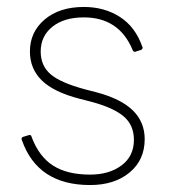

<svg xmlns="http://www.w3.org/2000/svg" viewBox="-20 -522 496 552"><path d="M43 -119Q42 -120 42 -122Q42 -128 48 -129L61 -133L65 -134Q70 -134 71 -128Q92 -72 132.5 -46Q173 -20 239 -20Q294 -20 329.5 -46.5Q365 -73 365 -120Q365 -162 336 -187Q307 -212 244 -229L209 -238Q135 -257 100.5 -290.5Q66 -324 66 -374Q66 -430 108.5 -466Q151 -502 221 -502Q280 -502 324.5 -473.5Q369 -445 389 -388Q390 -387 390 -385Q390 -380 384 -378L371 -374Q370 -373 368 -373Q363 -373 361 -379Q322 -472 221 -472Q164 -472 130.5 -445Q97 -418 97 -374Q97 -333 125.5 -308.5Q154 -284 225 -265L256 -257Q328 -238 362 -204.5Q396 -171 396 -122Q396 -62 352.5 -26Q309 10 239 10Q88 10 43 -119Z"/></svg>

Font: LINE Seed Sans TH App Thin
Style: Regular
Weight: 250
Designer: Dalton Maag Ltd | Thai characters by Cadson Demak Co.,Ltd.
Foundry: Dalton Maag Ltd
Version: Version 1.003